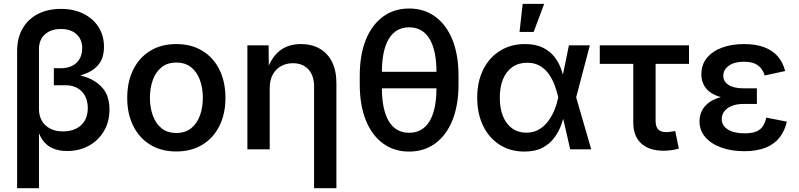

<svg xmlns="http://www.w3.org/2000/svg" viewBox="-20 -784 4194 1008"><path d="M69.8 204.1V-514.6Q69.8 -584.5 98.6 -634.3Q127.4 -684.1 179.2 -710.7Q231 -737.3 299.8 -737.3Q367.2 -737.3 418.2 -711.9Q469.2 -686.5 497.6 -641.6Q525.9 -596.7 525.9 -538.1Q525.9 -481.9 499 -447.3Q472.2 -412.6 423.3 -395Q374.5 -377.4 308.1 -372.1V-402.8Q376 -398.4 431.9 -378.9Q487.8 -359.4 521.2 -318.6Q554.7 -277.8 554.7 -208.5Q554.7 -144.5 525.6 -95.5Q496.6 -46.4 446.3 -18.8Q396 8.8 332 8.8Q288.1 8.8 255.6 -5.9Q223.1 -20.5 202.1 -51Q181.2 -81.5 172.4 -127.9H184.6V204.1ZM311 -94.2Q351.1 -94.2 380.4 -109.1Q409.7 -124 425.3 -151.4Q440.9 -178.7 440.9 -215.8Q440.9 -271 409.4 -303.7Q377.9 -336.4 323.7 -336.4H262.7V-425.8H298.8Q334 -425.8 359.1 -438.5Q384.3 -451.2 397.9 -474.9Q411.6 -498.5 411.6 -530.8Q411.6 -577.6 381.3 -604.7Q351.1 -631.8 299.8 -631.8Q247.1 -631.8 215.8 -603.5Q184.6 -575.2 184.6 -526.4V-210.9Q184.6 -177.2 199.2 -150.9Q213.9 -124.5 242.2 -109.4Q270.5 -94.2 311 -94.2Z M905.8 11.2Q827.1 11.2 769.3 -23.9Q711.4 -59.1 679.7 -122.6Q647.9 -186 647.9 -270Q647.9 -355 679.7 -418.7Q711.4 -482.4 769.3 -517.6Q827.1 -552.7 905.8 -552.7Q983.9 -552.7 1042 -517.6Q1100.1 -482.4 1131.8 -418.7Q1163.6 -355 1163.6 -270Q1163.6 -186 1131.8 -122.6Q1100.1 -59.1 1042 -23.9Q983.9 11.2 905.8 11.2ZM905.8 -85.9Q952.6 -85.9 983.6 -110.8Q1014.6 -135.7 1029.8 -177.7Q1044.9 -219.7 1044.9 -270.5Q1044.9 -321.3 1029.8 -363.5Q1014.6 -405.8 983.6 -430.7Q952.6 -455.6 905.8 -455.6Q858.4 -455.6 827.9 -430.7Q797.4 -405.8 782.2 -363.8Q767.1 -321.8 767.1 -270.5Q767.1 -219.7 782.2 -177.7Q797.4 -135.7 827.9 -110.8Q858.4 -85.9 905.8 -85.9Z M1396 -321.8V0H1278.8V-545.9H1390.1L1391.6 -411.6H1380.9Q1404.3 -483.4 1449.2 -518.1Q1494.1 -552.7 1559.6 -552.7Q1615.7 -552.7 1657.7 -529.1Q1699.7 -505.4 1722.9 -459.5Q1746.1 -413.6 1746.1 -347.2V204.1H1628.9V-330.6Q1628.9 -387.2 1599.1 -419.7Q1569.3 -452.1 1517.6 -452.1Q1482.9 -452.1 1455.3 -436.8Q1427.7 -421.4 1411.9 -392.3Q1396 -363.3 1396 -321.8Z M2127.9 11.7Q2048.3 11.7 1990 -31.5Q1931.6 -74.7 1900.1 -153.8Q1868.7 -232.9 1868.7 -341.3V-386.2Q1868.7 -495.1 1900.1 -574Q1931.6 -652.8 1990 -696Q2048.3 -739.3 2127.9 -739.3Q2207.5 -739.3 2265.9 -696Q2324.2 -652.8 2355.7 -574Q2387.2 -495.1 2387.2 -386.2V-341.3Q2387.2 -232.9 2355.7 -153.8Q2324.2 -74.7 2265.9 -31.5Q2207.5 11.7 2127.9 11.7ZM2127.9 -86.9Q2198.2 -86.9 2234.9 -147.2Q2271.5 -207.5 2271.5 -323.2V-404.3Q2271.5 -520 2234.9 -580.3Q2198.2 -640.6 2127.9 -640.6Q2058.1 -640.6 2021.5 -580.3Q1984.9 -520 1984.9 -404.3V-323.2Q1984.9 -207.5 2021.5 -147.2Q2058.1 -86.9 2127.9 -86.9ZM1960.4 -320.3V-407.2H2296.9V-320.3Z M2732.9 11.7Q2659.2 11.7 2603.3 -23.9Q2547.4 -59.6 2516.4 -123.3Q2485.4 -187 2485.4 -271Q2485.4 -355 2516.8 -418.5Q2548.3 -481.9 2605 -517.3Q2661.6 -552.7 2735.8 -552.7Q2792.5 -552.7 2830.6 -533.7Q2868.7 -514.6 2891.8 -484.1Q2915 -453.6 2927.2 -418.5Q2939.5 -383.3 2945.3 -351.6H2984.9L3004.4 -274.4L3084 0H2973.6L2910.6 -274.4Q2904.3 -302.2 2893.1 -333.5Q2881.8 -364.7 2863.3 -392.3Q2844.7 -419.9 2816.2 -437.3Q2787.6 -454.6 2747.6 -454.6Q2703.1 -454.6 2670.9 -432.6Q2638.7 -410.6 2621.3 -369.6Q2604 -328.6 2604 -271Q2604 -214.4 2620.8 -173.3Q2637.7 -132.3 2668.9 -109.9Q2700.2 -87.4 2742.7 -87.4Q2782.7 -87.4 2811.8 -105.5Q2840.8 -123.5 2860.8 -151.9Q2880.9 -180.2 2893.1 -212.2Q2905.3 -244.1 2910.6 -271.5L2966.8 -545.9H3076.7L3004.4 -271.5L2984.9 -198.7H2947.3Q2940.4 -167.5 2927.5 -131.1Q2914.6 -94.7 2891.1 -62.3Q2867.7 -29.8 2829.3 -9Q2791 11.7 2732.9 11.7ZM2707.5 -616.2 2724.1 -763.7H2836.9L2781.7 -616.2Z M3464.4 7.3Q3387.7 7.3 3346.2 -31.2Q3304.7 -69.8 3304.7 -140.6V-448.7H3128.9V-545.9H3597.2V-448.7H3421.9V-150.9Q3421.9 -119.1 3435.3 -104.7Q3448.7 -90.3 3479 -90.3Q3487.8 -90.3 3501.7 -92.3Q3515.6 -94.2 3524.9 -96.2L3543.9 -3.9Q3525.9 1.5 3505.1 4.4Q3484.4 7.3 3464.4 7.3Z M3887.2 9.8Q3820.3 9.8 3767.1 -9.3Q3713.9 -28.3 3683.1 -63.7Q3652.3 -99.1 3652.3 -147.9Q3652.3 -173.3 3662.8 -197.8Q3673.3 -222.2 3697.3 -241.9Q3721.2 -261.7 3761.7 -273.4Q3802.2 -285.2 3861.8 -285.2H3953.6V-238.3H3882.8Q3847.2 -238.3 3821.8 -227.8Q3796.4 -217.3 3782.7 -199.5Q3769 -181.6 3769 -158.7Q3769 -125 3800.8 -104.5Q3832.5 -84 3889.6 -84Q3926.3 -84 3949 -93Q3971.7 -102.1 3984.4 -120.6Q3997.1 -139.2 4002.9 -166.5L4110.8 -145.5Q4100.1 -96.7 4072.5 -61.8Q4044.9 -26.9 3999 -8.5Q3953.1 9.8 3887.2 9.8ZM3861.8 -263.2Q3804.7 -263.2 3766.1 -273.7Q3727.5 -284.2 3704.6 -302.7Q3681.6 -321.3 3671.9 -344.7Q3662.1 -368.2 3662.1 -393.6Q3662.1 -444.3 3690.9 -479.7Q3719.7 -515.1 3770.5 -533.9Q3821.3 -552.7 3886.2 -552.7Q3947.3 -552.7 3991.2 -536.4Q4035.2 -520 4062.7 -488.8Q4090.3 -457.5 4102.1 -411.1L3994.6 -387.7Q3985.4 -421.4 3959.2 -440.7Q3933.1 -460 3885.7 -460Q3835.4 -460 3806.4 -439Q3777.3 -418 3777.3 -386.2Q3777.3 -356.9 3804.4 -338.6Q3831.5 -320.3 3882.8 -320.3H3953.6V-263.2Z"/></svg>

Font: Inter Cardless
Style: Medium
Weight: 500
Designer: Rasmus Andersson
Foundry: rsms
Version: Version 4.001;git-9221beed3